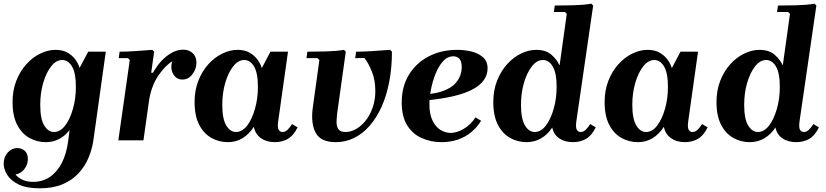

<svg xmlns="http://www.w3.org/2000/svg" viewBox="-39 -760 4475 1040"><path d="M-19 127Q-19 90 3 66Q25 42 55 42Q78 42 95 57Q112 72 112 101Q112 132 92.5 156.5Q73 181 45 185Q59 203 83 214Q107 225 141 225Q192 225 231 198.5Q270 172 295.5 123Q321 74 330 5L338 -56Q315 -25 282 -7.5Q249 10 209 10Q161 10 120 -13Q79 -36 54 -84Q29 -132 29 -207Q29 -271 49.5 -323Q70 -375 104 -412.5Q138 -450 179.5 -470Q221 -490 262 -490Q301 -490 327.5 -474.5Q354 -459 370 -436.5Q386 -414 392 -392L439 -480H534L467 -1Q460 48 440.5 94.5Q421 141 386.5 178.5Q352 216 300 238Q248 260 176 260Q104 260 61.5 239Q19 218 0 187Q-19 156 -19 127ZM179 -192Q179 -116 200.5 -80.5Q222 -45 253 -45Q287 -45 313.5 -79.5Q340 -114 356 -170Q372 -226 372 -289Q372 -365 351 -400Q330 -435 298 -435Q265 -435 238 -400.5Q211 -366 195 -311Q179 -256 179 -192Z M602 0 664 -435 654 -445H604L609 -480Q648 -480 697 -483.5Q746 -487 786 -490L796 -480L780 -366H790Q810 -403 836.5 -431Q863 -459 893 -475Q923 -491 953 -491Q985 -491 1005 -472Q1025 -453 1025 -421Q1025 -386 1003 -357.5Q981 -329 949 -329Q922 -329 905.5 -349.5Q889 -370 889 -398Q889 -413 894 -428Q856 -405 819 -351Q782 -297 769 -220L738 0Z M1015 -207Q1015 -271 1035.5 -323Q1056 -375 1090 -412.5Q1124 -450 1165.5 -470Q1207 -490 1248 -490Q1287 -490 1313.5 -474.5Q1340 -459 1356.5 -436Q1373 -413 1379 -391L1426 -480H1521L1468 -104Q1463 -69 1470.5 -57Q1478 -45 1491 -45Q1506 -45 1518.5 -57Q1531 -69 1543 -88L1573 -70Q1550 -24 1519 -7Q1488 10 1450 10Q1405 10 1374.5 -11.5Q1344 -33 1336 -73Q1309 -32 1274 -11Q1239 10 1195 10Q1147 10 1106 -13Q1065 -36 1040 -84Q1015 -132 1015 -207ZM1165 -192Q1165 -116 1186.5 -80.5Q1208 -45 1239 -45Q1273 -45 1299.5 -79.5Q1326 -114 1342 -170Q1358 -226 1358 -289Q1358 -365 1337 -400Q1316 -435 1284 -435Q1251 -435 1224 -400.5Q1197 -366 1181 -311Q1165 -256 1165 -192Z M2074 -490 2084 -480Q2084 -393 2069.5 -317.5Q2055 -242 2028 -182Q2001 -122 1963.5 -79Q1926 -36 1879.5 -13Q1833 10 1780 10Q1698 10 1671 -40.5Q1644 -91 1655 -175L1691 -435L1681 -445H1621L1626 -480Q1673 -480 1728.5 -481.5Q1784 -483 1824 -490L1834 -480L1788 -151Q1785 -126 1784 -101.5Q1783 -77 1793.5 -61Q1804 -45 1833 -45Q1861 -45 1889.5 -61Q1918 -77 1941.5 -106.5Q1965 -136 1979.5 -177Q1994 -218 1994 -267Q1994 -326 1975.5 -372Q1957 -418 1935 -446L1885 -445L1890 -480Q1929 -480 1981.5 -483.5Q2034 -487 2074 -490Z M2352 10Q2296 10 2246.5 -11.5Q2197 -33 2167 -80.5Q2137 -128 2137 -205Q2137 -292 2176.5 -356Q2216 -420 2284 -455Q2352 -490 2437 -490Q2477 -490 2514.5 -481Q2552 -472 2577 -450Q2602 -428 2602 -390Q2602 -354 2581 -325Q2560 -296 2518.5 -274.5Q2477 -253 2414.5 -238.5Q2352 -224 2268 -216V-249Q2330 -254 2368.5 -270Q2407 -286 2427 -308Q2447 -330 2454.5 -353Q2462 -376 2462 -396Q2462 -428 2449.5 -441.5Q2437 -455 2417 -455Q2385 -455 2361 -428.5Q2337 -402 2320.5 -361Q2304 -320 2295.5 -275.5Q2287 -231 2287 -195Q2287 -141 2304 -106.5Q2321 -72 2347.5 -56Q2374 -40 2402 -40Q2435 -40 2472 -61.5Q2509 -83 2537 -124L2567 -106Q2546 -71 2514 -44.5Q2482 -18 2441.5 -4Q2401 10 2352 10Z M2633 -207Q2633 -271 2653.5 -323Q2674 -375 2708 -412.5Q2742 -450 2783.5 -470Q2825 -490 2866 -490Q2918 -490 2948.5 -463Q2979 -436 2992 -405L3031 -685L3021 -695H2961L2966 -730Q3013 -730 3068.5 -731.5Q3124 -733 3164 -740L3174 -730L3083 -104Q3078 -69 3085.5 -57Q3093 -45 3106 -45Q3121 -45 3133.5 -57Q3146 -69 3158 -88L3188 -70Q3165 -24 3134 -7Q3103 10 3065 10Q3021 10 2991 -10Q2961 -30 2952 -69Q2928 -32 2892.5 -11Q2857 10 2813 10Q2765 10 2724 -13Q2683 -36 2658 -84Q2633 -132 2633 -207ZM2783 -192Q2783 -116 2804.5 -80.5Q2826 -45 2857 -45Q2891 -45 2917.5 -79.5Q2944 -114 2960 -170Q2976 -226 2976 -289Q2976 -365 2955 -400Q2934 -435 2902 -435Q2869 -435 2842 -400.5Q2815 -366 2799 -311Q2783 -256 2783 -192Z M3236 -207Q3236 -271 3256.5 -323Q3277 -375 3311 -412.5Q3345 -450 3386.5 -470Q3428 -490 3469 -490Q3508 -490 3534.5 -474.5Q3561 -459 3577.5 -436Q3594 -413 3600 -391L3647 -480H3742L3689 -104Q3684 -69 3691.5 -57Q3699 -45 3712 -45Q3727 -45 3739.5 -57Q3752 -69 3764 -88L3794 -70Q3771 -24 3740 -7Q3709 10 3671 10Q3626 10 3595.5 -11.5Q3565 -33 3557 -73Q3530 -32 3495 -11Q3460 10 3416 10Q3368 10 3327 -13Q3286 -36 3261 -84Q3236 -132 3236 -207ZM3386 -192Q3386 -116 3407.5 -80.5Q3429 -45 3460 -45Q3494 -45 3520.5 -79.5Q3547 -114 3563 -170Q3579 -226 3579 -289Q3579 -365 3558 -400Q3537 -435 3505 -435Q3472 -435 3445 -400.5Q3418 -366 3402 -311Q3386 -256 3386 -192Z M3842 -207Q3842 -271 3862.5 -323Q3883 -375 3917 -412.5Q3951 -450 3992.5 -470Q4034 -490 4075 -490Q4127 -490 4157.5 -463Q4188 -436 4201 -405L4240 -685L4230 -695H4170L4175 -730Q4222 -730 4277.5 -731.5Q4333 -733 4373 -740L4383 -730L4292 -104Q4287 -69 4294.5 -57Q4302 -45 4315 -45Q4330 -45 4342.5 -57Q4355 -69 4367 -88L4397 -70Q4374 -24 4343 -7Q4312 10 4274 10Q4230 10 4200 -10Q4170 -30 4161 -69Q4137 -32 4101.5 -11Q4066 10 4022 10Q3974 10 3933 -13Q3892 -36 3867 -84Q3842 -132 3842 -207ZM3992 -192Q3992 -116 4013.5 -80.5Q4035 -45 4066 -45Q4100 -45 4126.5 -79.5Q4153 -114 4169 -170Q4185 -226 4185 -289Q4185 -365 4164 -400Q4143 -435 4111 -435Q4078 -435 4051 -400.5Q4024 -366 4008 -311Q3992 -256 3992 -192Z"/></svg>

Font: Brygada 1918
Style: Italic
Weight: 400
Italic angle: -8°
Designer: Mateusz Machalski | Borys Kosmynka | Przemek Hoffer
Foundry: NIEPODLEGLA 2018
Version: Version 3.006